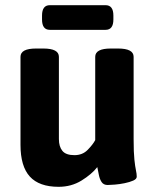

<svg xmlns="http://www.w3.org/2000/svg" viewBox="-20 -712 597 740"><path d="M435 -525Q495 -525 495 -493V-176Q495 -124 498 -96.5Q501 -69 504 -55.5Q507 -42 507 -31Q507 -22 493.5 -16Q480 -10 460.5 -6Q441 -2 422.5 -0.5Q404 1 395 1Q379 1 371.5 -10.5Q364 -22 361 -38Q358 -54 355 -68Q333 -40 294 -16Q255 8 206 8Q131 8 95 -31.5Q59 -71 59 -154V-493Q59 -525 119 -525H147Q207 -525 207 -493V-176Q207 -147 220.5 -130.5Q234 -114 267 -114Q298 -114 318 -134.5Q338 -155 347 -172V-493Q347 -525 407 -525ZM387 -692Q417 -692 417 -652V-637Q417 -597 387 -597H172Q142 -597 142 -637V-652Q142 -692 172 -692Z"/></svg>

Font: Asap VF Beta
Style: Regular
Weight: 400
Designer: Pablo Cosgaya
Foundry: Pablo Cosgaya
Version: Version 1.007